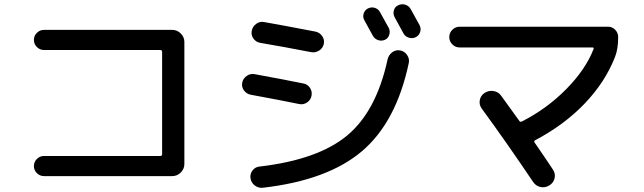

<svg xmlns="http://www.w3.org/2000/svg" viewBox="-20 -846 3040 906"><path d="M736 -110Q745 -110 745 -118V-601Q745 -610 736 -610H188Q168 -610 154 -624Q140 -638 140 -658Q140 -677 154 -691Q168 -705 188 -705H793Q816 -705 833 -688Q850 -671 850 -648V-72Q850 -49 833 -32Q816 -15 793 -15H188Q168 -15 154 -29Q140 -43 140 -62Q140 -82 154 -96Q168 -110 188 -110Z M1869 -608Q1889 -604 1901 -586.5Q1913 -569 1909 -549Q1850 -270 1688 -132.5Q1526 5 1220 40Q1199 42 1182 29Q1165 16 1162 -5Q1159 -25 1171.5 -41.5Q1184 -58 1204 -60Q1480 -92 1618 -206.5Q1756 -321 1809 -566Q1814 -587 1831 -599.5Q1848 -612 1869 -608ZM1716 -806Q1732 -814 1748.5 -809Q1765 -804 1773 -789Q1808 -726 1814 -715Q1822 -700 1817 -682.5Q1812 -665 1796 -658Q1780 -651 1763.5 -657Q1747 -663 1739 -678Q1705 -740 1699 -751Q1691 -766 1696 -782Q1701 -798 1716 -806ZM1859 -821Q1875 -829 1892 -824Q1909 -819 1918 -803Q1955 -736 1960 -727Q1968 -711 1962.5 -694.5Q1957 -678 1941 -670Q1925 -663 1908 -668.5Q1891 -674 1883 -690Q1870 -715 1842 -765Q1834 -780 1838.5 -797Q1843 -814 1859 -821ZM1163 -399Q1143 -403 1131 -419.5Q1119 -436 1123 -456Q1127 -476 1144.5 -488Q1162 -500 1182 -496Q1324 -470 1412 -452Q1432 -448 1443 -431Q1454 -414 1450 -394Q1446 -374 1429 -362.5Q1412 -351 1392 -355Q1305 -373 1163 -399ZM1207 -644Q1187 -648 1175.5 -664.5Q1164 -681 1168 -701Q1172 -721 1189 -733.5Q1206 -746 1226 -742Q1301 -729 1468 -697Q1488 -693 1500 -676Q1512 -659 1508 -639Q1504 -619 1486 -607.5Q1468 -596 1448 -600Q1319 -625 1207 -644Z M2149 -622Q2129 -622 2114.5 -636.5Q2100 -651 2100 -671Q2100 -691 2114.5 -705.5Q2129 -720 2149 -720H2849Q2869 -720 2883 -705.5Q2897 -691 2897 -671Q2897 -614 2882 -577Q2836 -459 2739.5 -358Q2643 -257 2505 -184Q2498 -180 2503 -173Q2569 -77 2589 -46Q2602 -27 2597 -5Q2592 17 2572 29Q2552 41 2530.5 36.5Q2509 32 2496 13Q2368 -177 2253 -334Q2240 -352 2244 -373.5Q2248 -395 2266 -407Q2285 -420 2308.5 -416.5Q2332 -413 2345 -394Q2358 -376 2431 -275Q2435 -269 2443 -273Q2561 -333 2652.5 -426Q2744 -519 2781 -615Q2783 -622 2776 -622Z"/></svg>

Font: Rounded Mplus 1c Medium
Style: Regular
Weight: 500
Version: Version 1.059.20150529